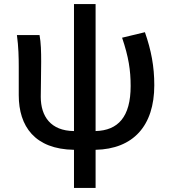

<svg xmlns="http://www.w3.org/2000/svg" viewBox="-20 -722 837 942"><path d="M579 -537C611 -443 621 -377 621 -300C621 -148 559 -82 449 -79V-702H343V-79C229 -80 180 -151 180 -247C180 -285 182 -364 182 -419C182 -469 181 -512 174 -550H63C71 -492 72 -438 72 -394V-255C72 -102 151 10 343 13V200H449V13C633 9 737 -104 737 -304C737 -396 722 -475 691 -564Z"/></svg>

Font: Noto Sans CJK JP Medium
Style: Regular
Weight: 500
Designer: Ryoko NISHIZUKA (kana & ideographs); Paul D. Hunt (Latin, Greek & Cyrillic); Wenlong ZHANG (bopomofo); Sandoll Communica
Foundry: Adobe Systems Incorporated
Version: Version 1.004;PS 1.004;hotconv 1.0.82;makeotf.lib2.5.63406